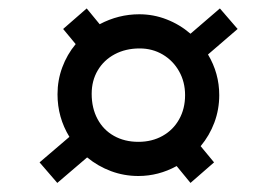

<svg xmlns="http://www.w3.org/2000/svg" viewBox="-20 -496 640 444"><path d="M444 -158 475 -120.5 420.5 -73 388.5 -112Q346.5 -89 300 -89Q267 -89 236.8 -100.2Q206.5 -111.5 181.5 -132L112.5 -73L71.5 -120.5L140.5 -179.5Q113 -224.5 113 -278Q113 -310.5 124 -340.2Q135 -370 155 -394L126 -429L180.5 -476.5L210.5 -440Q254 -463 302 -463Q335 -463 365.2 -451.2Q395.5 -439.5 420.5 -418L488.5 -476.5L529.5 -429L461 -370Q487 -326.5 487 -276Q487 -243 475.8 -212.8Q464.5 -182.5 444 -158ZM303 -384Q270.5 -384 245.2 -370.5Q220 -357 206 -333.2Q192 -309.5 192 -279Q192 -246 205.5 -220.8Q219 -195.5 243.5 -181.8Q268 -168 300 -168Q331.5 -168 356 -181.8Q380.5 -195.5 394.2 -220Q408 -244.5 408 -276Q408 -306.5 394.2 -331Q380.5 -355.5 356.5 -369.8Q332.5 -384 303 -384Z"/></svg>

Font: JuliaMono ExtraBoldItalic
Style: Regular
Weight: 800
Italic angle: -9°
Monospace: yes
Designer: cormullion
Foundry: corm
Version: Version 0.049; ttfautohint (v1.8.4)